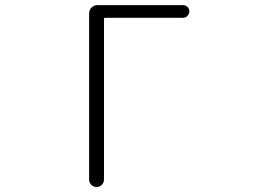

<svg xmlns="http://www.w3.org/2000/svg" viewBox="-20 -749 1040 769"><path d="M336.9 -30.3V-694.3Q336.9 -709 346.7 -718.8Q356.4 -728.5 371.1 -728.5H712.9Q723.6 -728.5 731 -721.2Q738.3 -713.9 738.3 -703.6Q738.3 -693.4 731 -685.5Q723.6 -677.7 712.9 -677.7H400.4Q396.5 -677.7 396.5 -673.8V-30.3Q396.5 -17.6 387.7 -8.8Q378.9 0 366.7 0Q354.5 0 345.7 -8.8Q336.9 -17.6 336.9 -30.3Z"/></svg>

Font: Gen Jyuu Gothic L Monospace Light
Style: Regular
Weight: 300
Designer: [Source Han Sans]
Ryoko NISHIZUKA  (kana & ideographs); Paul D. Hunt (Latin, Greek & Cyrillic); Wenlong ZHANG  (bopomofo
Version: Version 1.002.20150607